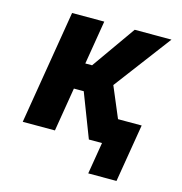

<svg xmlns="http://www.w3.org/2000/svg" viewBox="-100 -611 801 847"><g transform="rotate(15 300.0 -187.5)"><path d="M378 145 402 0H342L265 -200H220L187 0H40L126 -520H273L240 -320H271L412 -520H580L384 -260L443 -120H551L507 145Z"/></g></svg>

Font: Iosevka Heavy Extended Oblique
Style: Regular
Weight: 900
Width: 7
Italic angle: -9°
Monospace: yes
Designer: Belleve Invis
Foundry: Belleve Invis
Version: Version 32.5.0; ttfautohint (v1.8.4)